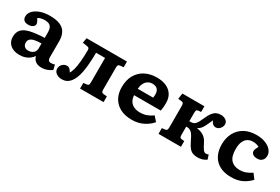

<svg xmlns="http://www.w3.org/2000/svg" viewBox="51 -1336 3128 2148"><g transform="rotate(30 1615.0 -262.0)"><path d="M217 14Q141 14 97 -24Q53 -62 53 -125Q53 -185.5 84.7 -220.8Q116.5 -256 186.2 -272.5Q256 -289 369 -293V-361Q369 -391.5 361.7 -415Q354.5 -438.5 333.3 -452.2Q312 -466 270.5 -466Q245 -466 221.8 -460Q198.5 -454 185 -444Q195 -428.5 201 -416.7Q207 -405 209.8 -396.5Q212.5 -388 212.5 -382Q212.5 -358.5 191.5 -343.2Q170.5 -328 133.5 -328Q97 -328 78.5 -345.2Q60 -362.5 60 -393Q60 -433 90.5 -465.7Q121 -498.5 174.8 -517.8Q228.5 -537 297.5 -537Q381.5 -537 432 -514.3Q482.5 -491.5 505 -448.5Q527.5 -405.5 527.5 -345V-129Q527.5 -108.5 537 -96.3Q546.5 -84 570 -84Q583 -84 594 -86.3Q605 -88.5 617 -92.5L631.5 -30.5Q611.5 -14 576.5 0Q541.5 14 502 14Q451.5 14 422.8 -8.5Q394 -31 385.5 -68.5Q369.5 -45.5 346 -26.8Q322.5 -8 290.5 3Q258.5 14 217 14ZM279 -77Q305 -77 325.3 -86.8Q345.5 -96.5 357.2 -114.3Q369 -132 369 -154.5V-221Q314 -221 279.3 -212.7Q244.5 -204.5 227.8 -187.5Q211 -170.5 211 -142.5Q211 -113 228.5 -95Q246 -77 279 -77Z M763 13Q721 13 691 -9Q661 -31 661 -67Q661 -88 671.7 -106.8Q682.5 -125.5 701 -137Q719.5 -148.5 742 -148.5Q765.5 -148.5 780.3 -132.5Q795 -116.5 805 -98Q811 -105 818 -122Q825 -139 832.5 -165Q837 -182 841.3 -208.5Q845.5 -235 848.5 -268Q851.5 -301 853.3 -337.8Q855 -374.5 855 -412Q855 -431 849.3 -439.2Q843.5 -447.5 827.5 -450L765.5 -460L776.5 -524H1298V-450L1256.5 -446.5Q1236.5 -444.5 1230.5 -435.5Q1224.5 -426.5 1224.5 -405.5V-118.5Q1224.5 -97.5 1230.5 -88.8Q1236.5 -80 1256.5 -77.5L1298 -74V0H994.5V-73L1037 -77.5Q1054 -79.5 1059.7 -88Q1065.5 -96.5 1065.5 -119.5V-436.5H949.5Q949.5 -401.5 948 -365.7Q946.5 -330 944 -296.5Q941.5 -263 937.8 -233.5Q934 -204 929.5 -181.5Q920 -133.5 905 -97.3Q890 -61 869.5 -36.3Q849 -11.5 822.5 0.7Q796 13 763 13Z M1668.5 14Q1579.5 14 1517.5 -18.5Q1455.5 -51 1422.7 -109.8Q1390 -168.5 1390 -246.5Q1390 -340 1427 -404.8Q1464 -469.5 1529.3 -503.5Q1594.5 -537.5 1680 -537.5Q1750.5 -537.5 1802 -514.3Q1853.5 -491 1881.3 -447Q1909 -403 1909 -339.5Q1909 -314 1907 -288.5Q1905 -263 1900 -238H1555Q1557.5 -193 1577 -162.8Q1596.5 -132.5 1630 -117.5Q1663.5 -102.5 1707.5 -102.5Q1755.5 -102.5 1794.3 -117.3Q1833 -132 1868 -157.5L1919 -99Q1877 -49 1812.5 -17.5Q1748 14 1668.5 14ZM1554.5 -320.5H1753.5Q1755.5 -333.5 1756.2 -344.8Q1757 -356 1757 -367Q1757 -407 1735 -429.7Q1713 -452.5 1671 -452.5Q1636.5 -452.5 1611.5 -436Q1586.5 -419.5 1572.3 -390Q1558 -360.5 1554.5 -320.5Z M2515 10.5Q2478.5 10.5 2452.7 -0.3Q2427 -11 2407.2 -34.5Q2387.5 -58 2369 -96.5Q2353 -130 2339.7 -154.2Q2326.5 -178.5 2314.3 -193.5Q2302 -208.5 2287.5 -215Q2276.5 -222 2262.8 -224.2Q2249 -226.5 2236 -226V-121.5Q2236 -99 2240.8 -89.3Q2245.5 -79.5 2261.5 -77L2298 -73.5V0H2008V-74L2050 -79Q2066.5 -81.5 2071.7 -91.3Q2077 -101 2077 -127V-397Q2077 -423 2071.2 -433.2Q2065.5 -443.5 2050 -445L2003 -450L2014 -524H2298.5V-450.5L2261.5 -447Q2245.5 -445 2240.8 -435Q2236 -425 2236 -402.5V-294Q2252.5 -294 2266.5 -295.8Q2280.5 -297.5 2293 -303Q2304 -308.5 2314.5 -320.3Q2325 -332 2337 -353.8Q2349 -375.5 2363.5 -410Q2383.5 -456 2404.5 -483Q2425.5 -510 2450.8 -522Q2476 -534 2506.5 -534Q2546 -534 2573 -514.5Q2600 -495 2600 -462.5Q2600 -442.5 2589.3 -423.7Q2578.5 -405 2561.5 -393.2Q2544.5 -381.5 2525.5 -381.5Q2505 -381.5 2488.5 -393.7Q2472 -406 2460 -435Q2454.5 -423 2448 -408.7Q2441.5 -394.5 2434.5 -379Q2427.5 -363.5 2418.5 -346Q2406 -320.5 2390.5 -302.2Q2375 -284 2351 -272V-270Q2386.5 -265.5 2414 -253.2Q2441.5 -241 2462.5 -220.2Q2483.5 -199.5 2499 -166.5Q2524.5 -114.5 2541 -93.8Q2557.5 -73 2577.5 -73Q2585.5 -73 2593.3 -75.3Q2601 -77.5 2609.5 -81L2628 -24.5Q2606.5 -7.5 2576.8 1.5Q2547 10.5 2515 10.5Z M2949.5 14Q2863.5 14 2803 -18.3Q2742.5 -50.5 2710.7 -110.3Q2679 -170 2679 -251.5Q2679 -337.5 2713.5 -401.8Q2748 -466 2812.5 -502Q2877 -538 2966.5 -538Q3034 -538 3083.3 -518Q3132.5 -498 3159.3 -465.7Q3186 -433.5 3186 -395Q3186 -372.5 3176.8 -353.5Q3167.5 -334.5 3149 -323Q3130.5 -311.5 3101.5 -311.5Q3065 -311.5 3044.8 -326.7Q3024.5 -342 3024.5 -368.5Q3024.5 -379 3030.5 -394Q3036.5 -409 3049.5 -433.5Q3033 -443 3013.3 -448Q2993.5 -453 2968 -453Q2931 -453 2902.3 -435.7Q2873.5 -418.5 2857 -381.5Q2840.5 -344.5 2840.5 -285Q2840.5 -189 2881 -146Q2921.5 -103 2992.5 -103Q3036 -103 3072.5 -116.5Q3109 -130 3145.5 -155L3194 -91.5Q3155 -47 3095 -16.5Q3035 14 2949.5 14Z"/></g></svg>

Font: Literata Variable Black
Style: Regular
Weight: 900
Designer: Latin by Veronika Burian and Jose Scaglione. Greek by Irene Vlachou. Cyrillic by Vera Evstafieva.
Foundry: TypeTogether
Version: Version 3.021